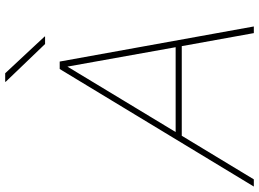

<svg xmlns="http://www.w3.org/2000/svg" viewBox="-174 -828 975 722"><g transform="rotate(-90 313.0 -467.5)"><path d="M442 -730H414L-28 0H-1L163 -271H500L549 0H574ZM177 -294 423 -701 496 -294ZM366 -933 508 -785H536V-787L398 -935H366Z"/></g></svg>

Font: Nacelle Thin
Style: Italic
Weight: 100
Italic angle: -12°
Designer: Sora Sagano
Foundry: Sora Sagano
Version: Version 1.000;FEAKit 1.0